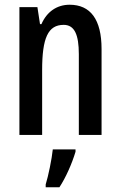

<svg xmlns="http://www.w3.org/2000/svg" viewBox="-20 -570 509 811"><path d="M274 -550C221 -550 178 -521 155 -468H149L138 -540H62V0H158V-274C158 -410 183 -465 249 -465C295 -465 313 -423 313 -341V0H409V-363C409 -488 362 -550 274 -550ZM299 71V61H203C199 101 184 174 173 209V221H231C258 180 284 121 299 71Z"/></svg>

Font: Noto Sans Devanagari ExtraCondensed Medium
Style: Regular
Weight: 500
Width: 2
Designer: Jelle Bosma - Monotype Design Team
Foundry: Monotype Imaging Inc.
Version: Version 2.004